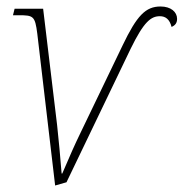

<svg xmlns="http://www.w3.org/2000/svg" viewBox="-20 -563 566 592"><path d="M95 -459 150 9 185 -1 383 -413C424 -497 446 -513 473 -513C490 -513 503 -504 509 -480C521 -485 526 -493 526 -505C526 -526 507 -543 475 -543C429 -543 402 -515 358 -423L228 -153C210 -116 196 -84 172 -28H170C166 -80 161 -131 156 -178L113 -536H25L20 -516H37C83 -516 88 -514 95 -459Z"/></svg>

Font: Noto Serif SemiCondensed Thin
Style: Italic
Weight: 100
Width: 4
Italic angle: -12°
Designer: Monotype Design Team
Foundry: Monotype Imaging Inc.
Version: Version 2.013